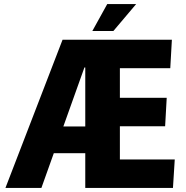

<svg xmlns="http://www.w3.org/2000/svg" viewBox="-20 -923 912 943"><path d="M287.3 -728H504L445.7 -591.8H394.7L183.3 0H6.7ZM248.2 -301.8H401.8L429.3 -170.5H218.8ZM398.8 -728H824.2L816.3 -588.2H568.8V-442.5H798.8L791 -302.7H568.8V-139.8H838.3L829.5 0H398.8ZM433.5 -770.7 506.7 -903H648.7L536.8 -770.7Z"/></svg>

Font: Murecho Thin
Style: Regular
Weight: 100
Designer: Neil Summerour
Foundry: Positype
Version: Version 1.010